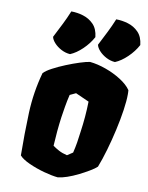

<svg xmlns="http://www.w3.org/2000/svg" viewBox="-91 -887 744 962"><g transform="rotate(10 281.0 -405.5)"><path d="M270.5 9.8Q239.3 6.8 197.8 -4.6Q156.2 -16.1 120.4 -32.5Q84.5 -48.8 69.3 -66.4Q67.9 -177.2 72 -283.7Q76.2 -390.1 104.5 -491.2Q117.2 -504.9 146.5 -520.5Q175.8 -536.1 211.2 -550.5Q246.6 -564.9 278.8 -575.2Q311 -585.4 329.1 -587.9Q368.7 -584 411.4 -568.6Q454.1 -553.2 489.7 -530.5Q525.4 -507.8 543 -481.9Q543.5 -477.5 543.7 -471.9Q543.9 -466.3 543.9 -460Q543.9 -428.2 536.9 -379.9Q529.8 -331.5 517.6 -276.9Q505.4 -222.2 490.2 -169.9Q475.1 -117.7 459.5 -78.1Q448.7 -67.4 423.6 -52.5Q398.4 -37.6 374 -25.4Q312.5 4.9 270.5 9.8ZM296.4 -107.4 324.7 -126Q331.5 -153.8 335.7 -179.7Q339.8 -205.6 343.3 -233.9Q349.1 -274.4 352.3 -312.3Q355.5 -350.1 356.4 -390.6L287.6 -421.4L257.3 -407.2Q249.5 -374.5 244.6 -345Q239.7 -315.4 235.8 -289.6Q226.1 -217.3 222.2 -142.6Q236.3 -132.3 253.9 -122.8Q271.5 -113.3 296.4 -107.4ZM452.1 -608.9Q428.7 -610.4 407 -621.8Q385.3 -633.3 370.8 -649.2Q356.4 -665 353.5 -679.7Q375.5 -723.1 390.9 -753.4Q406.2 -783.7 421.4 -820.8Q451.7 -820.8 482.4 -811.5Q513.2 -802.2 535.6 -779.3Q558.1 -756.3 562.5 -714.8Q543.9 -680.2 513.4 -650.9Q482.9 -621.6 452.1 -608.9ZM223.6 -608.9Q200.2 -610.4 178.5 -621.8Q156.7 -633.3 142.3 -649.2Q127.9 -665 125 -679.7Q147 -723.1 162.4 -753.4Q177.7 -783.7 192.9 -820.8Q223.1 -820.8 253.9 -811.5Q284.7 -802.2 307.1 -779.3Q329.6 -756.3 334 -714.8Q315.4 -680.2 284.9 -650.9Q254.4 -621.6 223.6 -608.9Z"/></g></svg>

Font: Fruktur
Style: Italic
Weight: 400
Italic angle: -8°
Designer: Viktoriya Grabowska, Eben Sorkin
Foundry: Viktoriya Grabowska
Version: Version 1.008; ttfautohint (v1.8.4.7-5d5b)